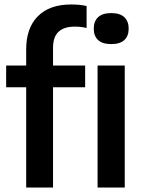

<svg xmlns="http://www.w3.org/2000/svg" viewBox="-20 -838 638 858"><path d="M97 0V-448H7.5V-545H97V-617.5Q97 -712.5 149 -765.2Q201 -818 297.5 -818Q315 -818 333 -816.5Q351 -815 367 -811V-713Q342.5 -719 314 -719Q266.5 -719 241.8 -696.2Q217 -673.5 217 -624V-545H360.5V-448H217V0ZM416 0V-545H537.5V0ZM477 -641Q437.5 -641 418.2 -659.2Q399 -677.5 399 -710Q399 -742.5 418.2 -761Q437.5 -779.5 477 -779.5Q516.5 -779.5 535.8 -761Q555 -742.5 555 -710Q555 -677.5 535.8 -659.2Q516.5 -641 477 -641Z"/></svg>

Font: Encode Sans Semi Condensed SemiBold
Style: Regular
Weight: 600
Width: 4
Designer: Multiple Designers
Foundry: Impallari Type
Version: Version 3.000; ttfautohint (v1.8.3) -l 8 -r 50 -G 200 -x 14 